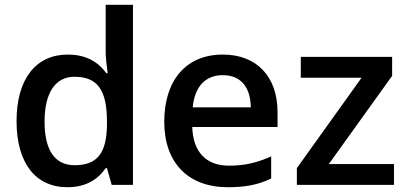

<svg xmlns="http://www.w3.org/2000/svg" viewBox="-20 -780 1717 810"><path d="M264.2 9.8C335 9.8 389.2 -17.1 425.8 -70.8H431.2L451.2 0H541V-759.8H425.8V-563C425.8 -540.5 428.7 -509.8 434.1 -471.2H428.2C391.1 -523.4 336.9 -549.8 266.1 -549.8C130.9 -549.8 49.8 -446.3 49.8 -269C49.8 -92.8 129.4 9.8 264.2 9.8ZM294.9 -83C210.4 -83 168 -147.5 168 -267.1C168 -388.2 213.4 -456.1 293.9 -456.1C388.2 -456.1 431.2 -404.3 431.2 -268.1V-252C429.7 -132.8 389.2 -83 294.9 -83Z M940.9 9.8C1014.6 9.8 1067.9 0 1124 -26.9V-120.1C1061 -92.3 1010.3 -81.1 946.3 -81.1C849.1 -81.1 794.4 -139.2 791 -244.1H1150.9V-306.2C1150.9 -458 1062.5 -549.8 919.9 -549.8C766.1 -549.8 672.9 -442.4 672.9 -266.1C672.9 -94.2 772.9 9.8 940.9 9.8ZM919.9 -462.9C992.7 -462.9 1036.6 -416.5 1038.1 -327.1H793C801.3 -415.5 847.2 -462.9 919.9 -462.9Z M1642.1 -87.9H1367.2L1634.3 -460V-540H1249V-452.1H1505.4L1232.4 -70.8V0H1642.1Z"/></svg>

Font: Open Sans 600
Style: Regular
Weight: 600
Foundry: Ascender Corporation
Version: Version 1.100;PS 001.100;hotconv 1.0.88;makeotf.lib2.5.64775